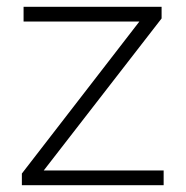

<svg xmlns="http://www.w3.org/2000/svg" viewBox="-20 -542 543 562"><path d="M459 -43V0H44V-34L388 -479H49V-522H453V-488L108 -43Z"/></svg>

Font: Idrija Light
Style: Regular
Weight: 300
Designer: Julieta Ulanovsky
Foundry: Julieta Ulanovsky
Version: Version 7.200